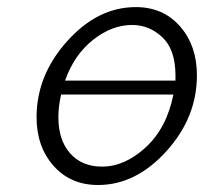

<svg xmlns="http://www.w3.org/2000/svg" viewBox="-20 -509 580 546"><path d="M84 -175.8Q84 -294.9 170.9 -391.8Q257.8 -488.8 366.2 -488.8Q444.3 -488.8 492.2 -433.8Q540 -378.9 540 -294.9Q540 -174.8 453.1 -78.9Q366.2 17.1 258.8 17.1Q180.7 17.1 132.3 -37.4Q84 -91.8 84 -175.8ZM146 -175.8Q146 -110.8 179.4 -73Q212.9 -35.2 270 -35.2Q335 -35.2 394.5 -90.1Q454.1 -145 473.1 -240.2H153.8Q146 -206.5 146 -175.8ZM165 -279.8H479V-297.9Q478 -369.6 440.9 -403.8Q403.8 -438 356 -438Q297.9 -438 244.4 -395.5Q190.9 -353 165 -279.8Z"/></svg>

Font: CMU Bright
Style: Oblique
Weight: 500
Italic angle: -12°
Version: Version 0.7.0